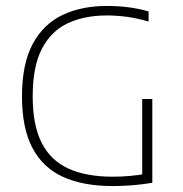

<svg xmlns="http://www.w3.org/2000/svg" viewBox="-20 -622 616 646"><path d="M359 4Q259.5 4 191.8 -27Q124 -58 89 -124.5Q54 -191 54 -297Q54 -407.5 90.2 -474.5Q126.5 -541.5 190.8 -571.8Q255 -602 339 -602Q376 -602 412 -597.5Q448 -593 480 -583.5V-549.5Q440.5 -561 406.5 -565.5Q372.5 -570 339 -570Q264.5 -570 208.5 -544Q152.5 -518 121.2 -458.2Q90 -398.5 90 -297.5Q90 -201 120.2 -141.5Q150.5 -82 210.2 -54.8Q270 -27.5 359 -27.5Q388 -27.5 417 -30Q446 -32.5 470.5 -37.5L458.5 -21V-289H492.5V-7Q456.5 -1 423.5 1.5Q390.5 4 359 4Z"/></svg>

Font: Encode Sans SC Condensed Thin Thin
Style: Regular
Weight: 250
Version: Version 3.002